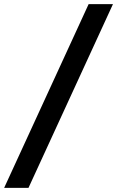

<svg xmlns="http://www.w3.org/2000/svg" viewBox="-59 -795 563 923"><path d="M-39 108 367 -775H484L78 108Z"/></svg>

Font: DM Sans 18pt SemiBold
Style: Italic
Weight: 600
Italic angle: -10°
Designer: Colophon Foundry, Jonny Pinhorn
Foundry: Colophon Foundry
Version: Version 4.004;gftools[0.9.30]